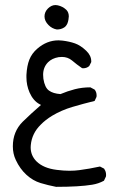

<svg xmlns="http://www.w3.org/2000/svg" viewBox="-20 -409 540 752"><path d="M337.4 -168.9Q337.4 -191.4 317.9 -210Q295.4 -231.4 273.7 -239Q252 -246.6 224.6 -250Q216.8 -251 209 -251Q163.6 -251 126 -218.3Q104.5 -199.7 95 -175.5Q85.4 -151.4 83.5 -115.2Q83.5 -110.8 83.5 -106.4Q83.5 -75.2 95.7 -46.9Q109.9 -14.6 134.8 -1L140.6 2Q99.6 37.6 68.8 67.9Q30.3 106.4 30.3 164.1Q30.3 193.4 42 217.8Q58.1 252.4 83.5 275.6Q108.9 298.8 138.9 307.9Q168.9 316.9 199.7 322.8Q290.5 322.8 340.8 314.5Q365.7 310.5 387.2 298.8L395 282.2Q395.5 279.3 395.5 276.6Q395.5 273.9 395 269.5Q393.6 259.8 387.7 251.5L371.6 243.2Q329.1 252.4 291 257.3Q273.4 259.8 251.5 259.8Q229.5 259.8 202.1 256.3Q150.4 250 123 223.1Q100.1 200.2 100.1 168Q100.1 163.6 100.6 159.2Q105 113.3 139.2 79.6Q157.7 60.5 184.1 44.4Q220.7 22.5 263.7 9.8Q306.6 -2.9 350.6 -13.7L357.9 -29.3Q358.4 -32.2 358.4 -34.7Q358.4 -48.8 350.6 -58.1L334 -66.9Q301.8 -66.9 273.2 -59.6Q244.6 -52.2 216.8 -40.5Q188 -42.5 171.9 -54.2Q155.3 -65.9 149.9 -100.6Q148.9 -108.4 148.9 -116.2Q148.9 -145.5 168 -165Q183.6 -180.7 209.5 -185.1Q216.3 -186 222.7 -186Q245.1 -186 261.7 -172.4Q280.8 -156.2 301.3 -142.1Q303.2 -141.6 305.7 -141.6Q319.8 -141.6 329.6 -150.4L337.4 -166Q337.4 -167.5 337.4 -168.9ZM243.7 -316.4Q246.6 -323.2 248 -331.5Q249.5 -339.8 249.5 -344.7Q249.5 -360.4 240.2 -370.1Q226.1 -383.8 206.1 -388.2Q201.7 -389.2 197.3 -389.2Q181.6 -389.2 168 -376Q154.3 -362.3 154.3 -344.7Q154.3 -326.7 169.9 -311Q183.6 -296.9 202.6 -293.5Q219.7 -293.5 231.9 -301.8Q238.8 -306.2 243.7 -316.4Z"/></svg>

Font: Bakudai
Style: Light
Weight: 300
Version: Version 1.48